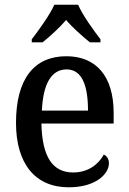

<svg xmlns="http://www.w3.org/2000/svg" viewBox="-20 -786 547 816"><path d="M115 -619V-606H161C193 -632 233 -668 261 -701C289 -668 330 -632 362 -606H407V-619C378 -657 331 -721 312 -766H211C191 -721 144 -657 115 -619ZM272 10C389 10 443 -48 443 -92C443 -111 433 -124 421 -129C399 -88 355 -53 291 -53C205 -53 159 -117 156 -261H463V-306C463 -464 387 -547 262 -547C126 -547 48 -452 48 -264C48 -91 129 10 272 10ZM354 -316H158C163 -429 198 -491 263 -491C329 -491 354 -422 354 -316Z"/></svg>

Font: Noto Serif Armenian SemiCondensed Medium
Style: Regular
Weight: 500
Width: 4
Designer: Monotype Design Team
Foundry: Monotype Imaging Inc.
Version: Version 2.008